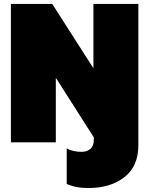

<svg xmlns="http://www.w3.org/2000/svg" viewBox="-20 -719 754 970"><path d="M679 -699V0V15Q679 121 608.5 176Q538 231 426 231Q361 231 317 210V31Q349 48 392 48Q420 48 437 33Q454 18 454 -13V-25L262 -326V0H35V-699H244L452 -374V-699Z"/></svg>

Font: Prompt Black
Style: Regular
Weight: 900
Designer: Katatrad Team
Foundry: CadsonDemak
Version: Version 1.001